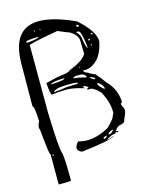

<svg xmlns="http://www.w3.org/2000/svg" viewBox="-143 -962 911 1175"><g transform="rotate(-15 312.5 -375.0)"><path d="M179.7 -811.5V-821.3V-823.2Q179.7 -825.2 172.9 -828.1ZM210.9 -823.2V-819.3H217.8V-823.2ZM432.6 -787.1V-785.2L439.5 -778.3H446.3L450.2 -782.2V-784.2L443.4 -791H436.5ZM113.3 -771.5V-768.6L116.2 -764.6H123Q190.4 -770.5 195.3 -782.2Q113.3 -779.3 113.3 -771.5ZM425.8 -750V-746.1Q450.2 -722.7 450.2 -684.6Q458 -648.4 464.8 -638.7H466.8V-650.4Q455.1 -750 437.5 -750ZM507.8 -720.7V-716.8L514.6 -710H518.6V-715.8L512.7 -720.7ZM482.4 -684.6 484.4 -679.7H489.3L496.1 -686.5L492.2 -689.5H487.3ZM492.2 -657.2 491.2 -655.3V-648.4L494.1 -645.5L496.1 -647.5V-654.3ZM383.8 -535.2V-534.2H387.7L390.6 -537.1V-541H389.6ZM192.4 -480.5H196.3V-479.5Q280.3 -484.4 280.3 -494.1V-496.1H273.4Q198.2 -493.2 192.4 -480.5ZM335.9 -482.4V-479.5H337.9Q363.3 -479.5 410.2 -465.8H411.1Q415 -465.8 415 -470.7Q406.2 -491.2 378.9 -491.2H363.3Q335.9 -490.2 335.9 -482.4ZM431.6 -461.9V-460Q449.2 -441.4 462.9 -441.4V-443.4Q462.9 -455.1 431.6 -461.9ZM198.2 -432.6Q198.2 -429.7 203.1 -429.7Q244.1 -432.6 280.3 -439.5L328.1 -441.4H344.7L353.5 -443.4V-445.3Q353.5 -452.1 312.5 -452.1H288.1Q217.8 -452.1 198.2 -432.6ZM178.7 -436.5V-434.6H179.7H184.6V-436.5H179.7ZM387.7 -436.5V-432.6H390.6V-436.5ZM129.9 -317.4Q136.7 -84 150.4 -53.7Q157.2 -32.2 158.2 120.1Q158.2 124 80.1 124V122.1L79.1 115.2Q79.1 -59.6 79.1 -64.5V-67.4Q71.3 -67.4 60.5 -180.7Q57.6 -225.6 51.8 -242.2Q51.8 -258.8 63.5 -281.2Q60.5 -378.9 47.9 -378.9L49.8 -654.3Q54.7 -990.2 446.3 -811.5Q545.9 -722.7 545.9 -659.2Q529.3 -577.1 487.8 -541.5Q446.3 -505.9 403.3 -511.7Q403.3 -499 428.7 -491.2Q441.4 -480.5 471.7 -468.8Q488.3 -451.2 524.4 -402.3Q573.2 -353.5 582 -286.1L584 -270.5Q583 -256.8 574.2 -256.8V-254.9Q574.2 -247.1 587.9 -219.7V-209Q587.9 -194.3 568.4 -154.3Q568.4 -136.7 540 -130.9Q522.5 -130.9 503.9 -106.4V-103.5Q503.9 -99.6 515.6 -97.7V-96.7Q513.7 -90.8 505.9 -90.8Q505.9 -97.7 502 -97.7Q499 -97.7 495.1 -87.9Q470.7 -87.9 438.5 -65.4V-63.5H442.4Q449.2 -63.5 481.4 -77.1V-76.2Q461.9 -55.7 269.5 -33.2Q218.8 -53.7 262.7 -100.6Q347.7 -73.2 456.1 -131.8Q508.8 -181.6 508.8 -202.1Q513.7 -202.1 515.6 -215.8V-220.7Q515.6 -280.3 478.5 -350.6Q439.5 -391.6 417 -391.6L406.2 -390.6Q397.5 -392.6 397.5 -395.5Q399.4 -400.4 408.2 -400.4V-404.3Q396.5 -418 378.9 -418H377V-416L383.8 -407.2L382.8 -405.3H380.9Q318.4 -424.8 280.3 -424.8H273.4Q224.6 -424.8 182.6 -418Q172.9 -416 167 -495.1L169.9 -496.1L244.1 -513.7Q324.2 -522.5 324.2 -534.2Q415 -568.4 436.5 -608.4V-615.2Q434.6 -677.7 434.6 -691.4Q434.6 -727.5 386.7 -756.8Q375 -759.8 314.5 -786.1Q123 -752.9 128.9 -744.1ZM465.8 -411.1Q471.7 -390.6 500 -370.1H503.9V-375Q500 -394.5 472.7 -414.1H469.7ZM454.1 -94.7 456.1 -92.8H458Q474.6 -92.8 486.3 -113.3L485.4 -115.2H483.4Q454.1 -105.5 454.1 -94.7ZM87.9 -62.5V-60.5Q88.9 -55.7 97.7 -55.7V-59.6L94.7 -62.5ZM418 -79.1V-74.2H421.9Q431.6 -74.2 440.4 -85.9V-89.8Q418 -85 418 -79.1Z"/></g></svg>

Font: Love Ya Like A Sister
Style: Regular
Weight: 400
Designer: Kimberly Geswein
Foundry: Kimberly Geswein
Version: Version 1.002 2007